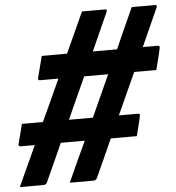

<svg xmlns="http://www.w3.org/2000/svg" viewBox="-70 -769 770 838"><g transform="rotate(-5 315.5 -350.0)"><path d="M16 -254H108Q151 -346 192 -437H112Q101 -437 104 -448Q106 -455 111 -475Q116 -495 121.5 -515.5Q127 -536 128 -542H239Q280 -632 320 -720H421Q432 -720 427 -709Q408 -667 389.5 -625.5Q371 -584 352 -542H458Q478 -587 498 -631.5Q518 -676 538 -720H640Q651 -720 646 -709Q627 -667 608.5 -625.5Q590 -584 571 -542H636Q642 -542 643 -539Q646 -536 644 -531Q643 -525 638 -504.5Q633 -484 628 -464Q623 -444 621 -437H524Q503 -391 482.5 -345.5Q462 -300 441 -254H524Q535 -254 532 -243Q531 -237 526.5 -218.5Q522 -200 517.5 -182Q513 -164 511 -157H397Q378 -115 359.5 -73.5Q341 -32 322 9Q319 16 314.5 18Q310 20 305 20H202Q222 -24 242 -68.5Q262 -113 283 -157H178Q159 -115 140.5 -73.5Q122 -32 103 9Q100 16 95.5 18Q91 20 86 20H-17Q24 -69 64 -157H2Q-3 -157 -5 -160Q-8 -163 -6 -168Q-4 -175 0.5 -193Q5 -211 10 -229.5Q15 -248 16 -254ZM222 -254H327Q348 -300 368.5 -345.5Q389 -391 410 -437H305Q284 -391 263.5 -345.5Q243 -300 222 -254Z"/></g></svg>

Font: Recursive Mn Lnr St
Style: Bold Italic
Weight: 700
Italic angle: -15°
Monospace: yes
Version: Version 1.079;hotconv 1.0.112;makeotfexe 2.5.65598; ttfautoh